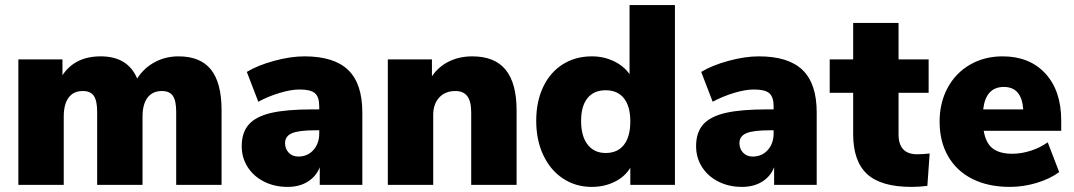

<svg xmlns="http://www.w3.org/2000/svg" viewBox="-20 -725 4211 753"><path d="M849 -292V0H671V-287Q671 -330 658 -349Q645 -368 615 -368Q578 -368 558.5 -342Q539 -316 539 -268V0H361V-287Q361 -330 348 -349Q335 -368 305 -368Q268 -368 249 -342Q230 -316 230 -268V0H52V-492H225V-430Q274 -504 375 -504Q481 -504 518 -417Q544 -458 586.5 -481Q629 -504 680 -504Q766 -504 807.5 -452Q849 -400 849 -292Z M1401 -284V0H1234V-69Q1220 -33 1187 -12.5Q1154 8 1108 8Q1057 8 1016 -12.5Q975 -33 951.5 -69.5Q928 -106 928 -152Q928 -205 955.5 -236.5Q983 -268 1043 -282Q1103 -296 1205 -296H1232V-308Q1232 -345 1215 -359.5Q1198 -374 1155 -374Q1121 -374 1076.5 -360.5Q1032 -347 993 -326L948 -443Q991 -469 1055.5 -486.5Q1120 -504 1174 -504Q1290 -504 1345.5 -450.5Q1401 -397 1401 -284ZM1232 -202V-214H1216Q1152 -214 1125 -202.5Q1098 -191 1098 -164Q1098 -141 1112.5 -126Q1127 -111 1150 -111Q1186 -111 1209 -136.5Q1232 -162 1232 -202Z M2006 -292V0H1828V-284Q1828 -328 1812.5 -348Q1797 -368 1766 -368Q1726 -368 1702.5 -342.5Q1679 -317 1679 -274V0H1501V-492H1674V-426Q1700 -464 1741 -484Q1782 -504 1832 -504Q1920 -504 1963 -451.5Q2006 -399 2006 -292Z M2627 -705V0H2452V-67Q2431 -32 2390.5 -12Q2350 8 2301 8Q2238 8 2188.5 -24.5Q2139 -57 2111 -116Q2083 -175 2083 -251Q2083 -327 2110.5 -384.5Q2138 -442 2187.5 -473Q2237 -504 2301 -504Q2348 -504 2387.5 -485Q2427 -466 2449 -434V-705ZM2452 -249Q2452 -308 2427 -339.5Q2402 -371 2355 -371Q2309 -371 2284 -340Q2259 -309 2259 -251Q2259 -191 2284.5 -158Q2310 -125 2355 -125Q2402 -125 2427 -157Q2452 -189 2452 -249Z M3183 -284V0H3016V-69Q3002 -33 2969 -12.5Q2936 8 2890 8Q2839 8 2798 -12.5Q2757 -33 2733.5 -69.5Q2710 -106 2710 -152Q2710 -205 2737.5 -236.5Q2765 -268 2825 -282Q2885 -296 2987 -296H3014V-308Q3014 -345 2997 -359.5Q2980 -374 2937 -374Q2903 -374 2858.5 -360.5Q2814 -347 2775 -326L2730 -443Q2773 -469 2837.5 -486.5Q2902 -504 2956 -504Q3072 -504 3127.5 -450.5Q3183 -397 3183 -284ZM3014 -202V-214H2998Q2934 -214 2907 -202.5Q2880 -191 2880 -164Q2880 -141 2894.5 -126Q2909 -111 2932 -111Q2968 -111 2991 -136.5Q3014 -162 3014 -202Z M3626 -123 3617 4Q3585 8 3555 8Q3435 8 3380.5 -42.5Q3326 -93 3326 -199V-361H3234V-492H3326V-635H3504V-492H3622V-361H3504V-198Q3504 -120 3577 -120Q3599 -120 3626 -123Z M4142 -212H3838Q3846 -164 3873 -143Q3900 -122 3950 -122Q3986 -122 4023 -134Q4060 -146 4089 -167L4134 -50Q4097 -23 4045 -7.5Q3993 8 3941 8Q3856 8 3794 -23Q3732 -54 3698.5 -112Q3665 -170 3665 -248Q3665 -322 3696.5 -380.5Q3728 -439 3784.5 -471.5Q3841 -504 3912 -504Q4018 -504 4080 -436.5Q4142 -369 4142 -252ZM3836 -296H3993Q3987 -384 3917 -384Q3846 -384 3836 -296Z"/></svg>

Font: wassup Sans
Style: Black
Weight: 900
Version: Version 2.001